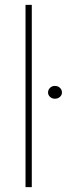

<svg xmlns="http://www.w3.org/2000/svg" viewBox="-20 -770 343 790"><path d="M110.8 -750V0H85V-750ZM177.7 -389.2Q177.7 -400.9 186 -408.7Q194.3 -416.5 205.6 -416.5Q218.3 -416.5 226.6 -408.7Q234.9 -400.9 234.9 -389.2Q234.9 -378.9 226.6 -371.3Q218.3 -363.8 205.6 -363.8Q194.3 -363.8 186 -371.3Q177.7 -378.9 177.7 -389.2Z"/></svg>

Font: Roboto Condensed Thin
Style: Regular
Weight: 250
Width: 3
Designer: Christian Robertson
Foundry: Google
Version: Version 3.009; 2024